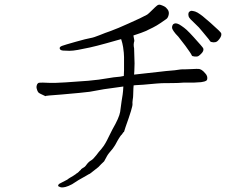

<svg xmlns="http://www.w3.org/2000/svg" viewBox="-20 -759 1040 839"><path d="M867 -618Q848 -642 833 -655Q820 -667 812.5 -675Q805 -683 804 -689Q802 -696 804 -703Q806 -708 811 -710Q816 -713 823 -711Q832 -710 843 -704Q856 -696 866 -688Q881 -676 900 -659Q945 -619 946.5 -614Q948 -609 946.5 -603Q945 -597 939 -589Q933 -581 928 -577.5Q923 -574 913 -574Q901 -575 899 -578Q899 -580 867 -618ZM790 -559Q763 -594 759 -599Q746 -612 740 -621Q734 -629 732 -636Q731 -642 734 -649Q736 -654 742 -656Q747 -658 754 -656Q762 -654 773 -646Q785 -638 795 -629Q809 -616 826 -597Q866 -553 868 -548Q870 -543 868 -537Q866 -531 859 -524Q852 -517 847 -514Q842 -511 830.5 -512Q819 -513 818 -517Q815 -525 790 -559ZM782 -398Q758 -396 735 -396Q676 -396 664 -394Q591 -387 575 -387Q570 -387 564 -386Q563 -378 563 -374Q562 -351 562 -345Q562 -334 560 -324Q558 -310 559 -304Q560 -291 529 -205Q525 -193 522 -183Q522 -182 521 -182H520Q519 -181 517 -178Q516 -176 515 -175Q512 -170 509 -168Q506 -165 506 -164Q503 -159 500 -155Q498 -152 494 -145Q483 -123 473 -110Q452 -86 447 -76Q436 -55 435 -54Q421 -41 410 -29Q401 -22 391 -14Q375 -2 373 0Q366 3 360 7Q354 11 346 15Q337 20 323 28Q310 37 295 46Q278 55 266 58Q248 62 242 58Q239 57 237 56Q233 54 234 52L235 49Q237 44 247 40Q271 27 274 26Q280 21 287 17Q294 13 299 10Q306 5 311 2Q315 -2 318 -3Q321 -5 324 -8Q327 -12 330 -14Q333 -16 335 -20Q337 -22 342 -25Q351 -29 357 -38Q367 -52 378 -58Q387 -63 401 -81Q411 -95 423 -108Q436 -124 441 -134Q447 -144 455 -161Q459 -169 463 -177Q467 -185 471 -193Q501 -245 505 -270Q512 -324 516 -346Q518 -360 519 -381Q473 -375 469 -374Q424 -368 422 -367Q379 -359 372 -358Q342 -354 249 -346Q177 -341 178 -339Q177 -339 176 -340Q152 -351 150 -353Q144 -358 141 -370Q138 -378 141 -387Q143 -394 149 -397Q152 -398 168 -398Q180 -398 194 -397Q214 -397 225 -397Q231 -397 266 -399L365 -406Q412 -410 457 -418Q471 -421 505 -424Q514 -426 521 -427Q521 -438 522 -452Q522 -478 522 -482V-510Q522 -526 518 -553Q515 -571 510 -586Q510 -587 509 -588Q474 -578 445 -570Q402 -558 372.5 -551.5Q343 -545 320.5 -541Q298 -537 283.5 -537Q269 -537 256 -538Q243 -539 241 -546.5Q239 -554 251 -558.5Q263 -563 311 -576.5Q359 -590 374.5 -592.5Q390 -595 415.5 -605.5Q441 -616 462 -623Q495 -635 541 -656Q600 -682 623 -695Q628 -698 645 -715Q659 -729 666 -734.5Q673 -740 680.5 -738Q688 -736 697 -731.5Q706 -727 713 -717Q720 -707 717 -694Q714 -681 707 -676Q700 -671 682.5 -659Q665 -647 648 -638.5Q631 -630 616 -623Q603 -617 563 -604Q563 -601 564 -598Q567 -584 567 -580Q562 -565 566 -548L568 -482Q568 -461 567 -449Q567 -447 566 -433Q668 -444 683 -446Q696 -448 744 -452Q772 -457 787 -456Q800 -456 815 -457Q830 -458 838 -458Q850 -458 853 -457Q860 -455 868 -448Q878 -438 882 -432Q886 -425 886 -418Q886 -410 882 -407Q875 -402 859 -400Q852 -399 827 -398Q815 -398 806 -398Q783 -398 782 -398ZM180 -338Q179 -338 178 -339Q178 -338 180 -338ZM180 -338Q180 -338 180 -338Q180 -338 180 -338Z"/></svg>

Font: ToneOZ-Tsuipita-TC
Style: Tsuipita-TC
Weight: 400
Designer: :Jeffrey Xuan (Chih-Lin Hsuan)  :
Foundry: jeffreyx@gmail.com, cjkFonts.io
Version: Version 0.24071